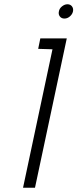

<svg xmlns="http://www.w3.org/2000/svg" viewBox="-20 -880 363 900"><path d="M296 -860Q283 -860 270.5 -850Q258 -840 256 -826Q253 -813 260.5 -803Q268 -793 282 -793Q296 -793 307.5 -803Q319 -813 322 -826Q325 -840 317.5 -850Q310 -860 296 -860ZM159 -651 226 -649 88 0H144L293 -700H169Z"/></svg>

Font: Advent Pro
Style: Italic
Weight: 400
Italic angle: -12°
Designer: VivaRado, Andreas Kalpakidis
Foundry: VivaRado, Andreas Kalpakidis
Version: Version 3.000